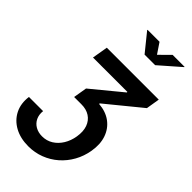

<svg xmlns="http://www.w3.org/2000/svg" viewBox="-370 -1135 1445 1445"><g transform="rotate(45 352.0 -412.5)"><path d="M0.6 -50.9H151.3Q146.7 -9.5 162 22.1Q177.3 53.7 208.1 71.4Q238.9 89.1 279.9 89.1Q328.3 89.1 367 64.8Q405.7 40.5 431.3 -1.3Q456.9 -43.1 465.6 -96.2Q475.4 -156.5 459.8 -200.1Q444.1 -243.7 407.6 -267.5Q371 -291.4 318.1 -291.1H241.3L259.5 -399.7L497.6 -595.7V-601.6H131.6L152.9 -727.5H705.7L687.8 -619.3L412.3 -394L410.8 -387.2Q487.1 -381.4 538.7 -343Q590.3 -304.6 612.1 -241.8Q633.9 -179 620.3 -98.7Q608.8 -30.2 576.7 27.2Q544.6 84.6 496.4 126.9Q448.2 169.1 387.9 192.2Q327.7 215.4 259.9 215.4Q174.9 215.4 112.7 181.4Q50.6 147.3 20.4 87.1Q-9.8 26.8 0.6 -50.9ZM401.9 -1039.5 457.8 -956.5 541 -1039.5H668.7L668 -1035.9L502.9 -891.6H390.6L273.9 -1035.9L274.6 -1039.5Z"/></g></svg>

Font: Inter
Style: Italic
Weight: 400
Italic angle: -9.3988°
Designer: Rasmus Andersson
Foundry: rsms
Version: Version 4.001;git-66647c0bb